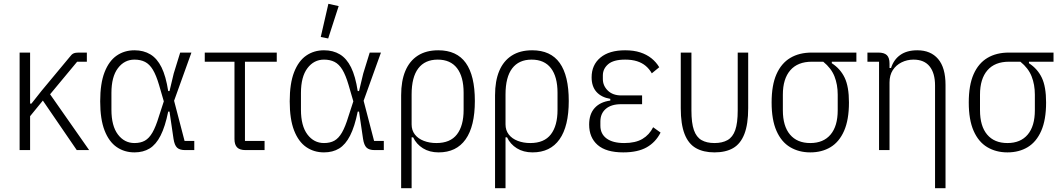

<svg xmlns="http://www.w3.org/2000/svg" viewBox="-20 -788 5574 1008"><path d="M383 0 205 -260 138 -178V0H83V-512H138V-244H145L198 -311L346 -489Q356 -503 366 -507.5Q376 -512 393 -512H436V-464H385L243 -293L448 0Z M1000 -48V0H952Q923 0 909.5 -13Q896 -26 891 -59L870 -202H863Q847 -123 823 -76Q799 -29 765.5 -8.5Q732 12 686 12Q633 12 592.5 -16Q552 -44 529 -103Q506 -162 506 -256Q506 -350 529 -409Q552 -468 592.5 -496Q633 -524 686 -524Q734 -524 769.5 -502.5Q805 -481 828 -434.5Q851 -388 863 -310H870L892 -402L926 -512H985L894 -259L949 -48ZM686 -37Q718 -37 740.5 -49.5Q763 -62 780.5 -92.5Q798 -123 814 -176L840 -256L815 -342Q800 -393 782.5 -422Q765 -451 741.5 -463Q718 -475 686 -475Q633 -475 599 -430Q565 -385 565 -300V-212Q565 -127 599 -82Q633 -37 686 -37Z M1369 0H1269Q1239 0 1225 -14Q1211 -28 1211 -58V-464H1055V-512H1433V-464H1266V-48H1369Z M1995 -48V0H1947Q1918 0 1904.5 -13Q1891 -26 1886 -59L1865 -202H1858Q1842 -123 1818 -76Q1794 -29 1760.5 -8.5Q1727 12 1681 12Q1628 12 1587.5 -16Q1547 -44 1524 -103Q1501 -162 1501 -256Q1501 -350 1524 -409Q1547 -468 1587.5 -496Q1628 -524 1681 -524Q1729 -524 1764.5 -502.5Q1800 -481 1823 -434.5Q1846 -388 1858 -310H1865L1887 -402L1921 -512H1980L1889 -259L1944 -48ZM1681 -37Q1713 -37 1735.5 -49.5Q1758 -62 1775.5 -92.5Q1793 -123 1809 -176L1835 -256L1810 -342Q1795 -393 1777.5 -422Q1760 -451 1736.5 -463Q1713 -475 1681 -475Q1628 -475 1594 -430Q1560 -385 1560 -300V-212Q1560 -127 1594 -82Q1628 -37 1681 -37ZM1758 -756 1703 -586 1664 -594 1704 -768Z M2086 200V-288Q2086 -363 2108 -415.5Q2130 -468 2173.5 -496Q2217 -524 2281 -524Q2378 -524 2425.5 -457.5Q2473 -391 2473 -258Q2473 -125 2424.5 -56.5Q2376 12 2283 12Q2235 12 2200.5 -9.5Q2166 -31 2149 -67H2141V200ZM2271 -37Q2344 -37 2379 -82.5Q2414 -128 2414 -211V-301Q2414 -385 2379.5 -430Q2345 -475 2278 -475Q2211 -475 2176 -429Q2141 -383 2141 -292V-135Q2141 -104 2158 -82Q2175 -60 2205 -48.5Q2235 -37 2271 -37Z M2579 200V-288Q2579 -363 2601 -415.5Q2623 -468 2666.5 -496Q2710 -524 2774 -524Q2871 -524 2918.5 -457.5Q2966 -391 2966 -258Q2966 -125 2917.5 -56.5Q2869 12 2776 12Q2728 12 2693.5 -9.5Q2659 -31 2642 -67H2634V200ZM2764 -37Q2837 -37 2872 -82.5Q2907 -128 2907 -211V-301Q2907 -385 2872.5 -430Q2838 -475 2771 -475Q2704 -475 2669 -429Q2634 -383 2634 -292V-135Q2634 -104 2651 -82Q2668 -60 2698 -48.5Q2728 -37 2764 -37Z M3409 -120 3448 -92Q3422 -41 3375 -14.5Q3328 12 3252 12Q3162 12 3117.5 -27Q3073 -66 3073 -134Q3073 -189 3102 -221Q3131 -253 3184 -260V-269Q3137 -277 3111.5 -305.5Q3086 -334 3086 -382Q3086 -447 3132 -485.5Q3178 -524 3262 -524Q3307 -524 3341 -513Q3375 -502 3400 -482Q3425 -462 3441 -435L3402 -403Q3389 -426 3370 -442Q3351 -458 3324.5 -466.5Q3298 -475 3262 -475Q3201 -475 3173 -451Q3145 -427 3145 -392V-373Q3145 -338 3171 -312.5Q3197 -287 3242 -287H3351V-241H3241Q3189 -241 3160.5 -216.5Q3132 -192 3132 -150V-128Q3132 -85 3164.5 -61Q3197 -37 3257 -37Q3316 -37 3352.5 -58.5Q3389 -80 3409 -120Z M3610 -512V-208Q3610 -142 3623 -105Q3636 -68 3663 -52.5Q3690 -37 3731 -37Q3772 -37 3799.5 -52.5Q3827 -68 3840 -105Q3853 -142 3853 -208V-512H3908V-220Q3908 -136 3888 -84.5Q3868 -33 3829 -10.5Q3790 12 3731 12Q3673 12 3633.5 -10.5Q3594 -33 3574 -84.5Q3554 -136 3554 -220V-512Z M4476 -464H4347V-456Q4392 -427 4414.5 -380Q4437 -333 4437 -250Q4437 -159 4411.5 -101Q4386 -43 4340.5 -15.5Q4295 12 4234 12Q4174 12 4128 -15.5Q4082 -43 4056.5 -101Q4031 -159 4031 -250Q4031 -341 4056.5 -398.5Q4082 -456 4129 -484Q4176 -512 4242 -512H4476ZM4302 -464H4242Q4168 -464 4129 -419Q4090 -374 4090 -291V-209Q4090 -126 4127.5 -81.5Q4165 -37 4234 -37Q4303 -37 4340.5 -81.5Q4378 -126 4378 -209V-291Q4378 -344 4361 -387Q4344 -430 4302 -464Z M4650 0H4595V-464H4534V-512H4591Q4622 -512 4636 -498.5Q4650 -485 4650 -454V-424L4640 -431H4658Q4672 -475 4706.5 -499.5Q4741 -524 4796 -524Q4866 -524 4905 -478.5Q4944 -433 4944 -342V200H4889V-339Q4889 -404 4860.5 -439.5Q4832 -475 4776 -475Q4742 -475 4713 -460.5Q4684 -446 4667 -419.5Q4650 -393 4650 -355Z M5511 -464H5382V-456Q5427 -427 5449.5 -380Q5472 -333 5472 -250Q5472 -159 5446.5 -101Q5421 -43 5375.5 -15.5Q5330 12 5269 12Q5209 12 5163 -15.5Q5117 -43 5091.5 -101Q5066 -159 5066 -250Q5066 -341 5091.5 -398.5Q5117 -456 5164 -484Q5211 -512 5277 -512H5511ZM5337 -464H5277Q5203 -464 5164 -419Q5125 -374 5125 -291V-209Q5125 -126 5162.5 -81.5Q5200 -37 5269 -37Q5338 -37 5375.5 -81.5Q5413 -126 5413 -209V-291Q5413 -344 5396 -387Q5379 -430 5337 -464Z"/></svg>

Font: IBM Plex Sans Condensed Light
Style: Regular
Weight: 300
Width: 3
Designer: Mike Abbink, Paul van der Laan, Pieter van Rosmalen
Foundry: Bold Monday
Version: Version 3.201